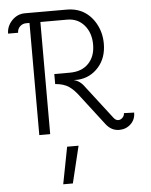

<svg xmlns="http://www.w3.org/2000/svg" viewBox="-63 -735 845 1071"><g transform="rotate(-5 360.0 -199.5)"><path d="M117 -684H353Q397 -684 433 -667Q482 -643 511.5 -591.5Q541 -540 541 -477Q541 -397 495 -345.5Q449 -294 381 -289H356L369 -285Q391 -276 407 -257L558 -61Q570 -45 584 -45Q598 -45 608.5 -56Q619 -67 619 -81L676 -79Q676 -40 649.5 -15Q623 10 585 10Q541 10 511 -29L385 -193Q356 -233 327.5 -252.5Q299 -272 251 -276V-332H338Q405 -332 443 -371.5Q481 -411 481 -477Q481 -543 444.5 -585.5Q408 -628 349 -628H199V0H138V-628H119Q99 -628 84.5 -614Q70 -600 70 -579H14Q14 -620 44 -652Q75 -684 117 -684ZM301 285H247L287 78H351Z"/></g></svg>

Font: Bellota
Style: Regular
Weight: 400
Designer: Kemie Guaida
Foundry: Kemie Guaida
Version: Version 1.000;PS 002.000;hotconv 1.0.70;makeotf.lib2.5.58329